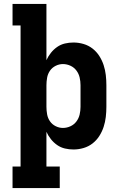

<svg xmlns="http://www.w3.org/2000/svg" viewBox="-20 -755 640 980"><path d="M44 205V95H85V-625H44V-735H217V-448Q226 -468 240 -485.5Q254 -503 272 -515.5Q290 -528 311.5 -533Q333 -538 355 -538Q381 -538 406.5 -530.5Q432 -523 452.5 -507Q473 -491 487 -469Q501 -447 509 -422.5Q517 -398 520 -372Q523 -346 523 -320V-210Q523 -184 520 -158Q517 -132 509 -107.5Q501 -83 487 -61Q473 -39 452.5 -23Q432 -7 406.5 0.5Q381 8 355 8Q333 8 311.5 3Q290 -2 272 -14.5Q254 -27 240 -44.5Q226 -62 217 -82V95H285V205ZM301 -102Q321 -102 339.5 -110.5Q358 -119 370 -135Q382 -151 386.5 -170.5Q391 -190 391 -210V-320Q391 -340 386.5 -359.5Q382 -379 370 -395Q358 -411 339.5 -419.5Q321 -428 301 -428Q282 -428 264 -419Q246 -410 235 -394Q224 -378 220.5 -358.5Q217 -339 217 -320V-210Q217 -191 220.5 -171.5Q224 -152 235 -136Q246 -120 264 -111Q282 -102 301 -102Z"/></svg>

Font: Iosevka Slab XBdEx
Style: Regular
Weight: 800
Width: 7
Monospace: yes
Designer: Belleve Invis
Foundry: Belleve Invis
Version: Version 11.1.0; ttfautohint (v1.8.3)